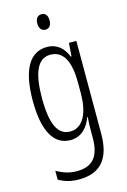

<svg xmlns="http://www.w3.org/2000/svg" viewBox="-143 -797 728 1103"><g transform="rotate(-15 221.0 -245.5)"><path d="M221 -732C196 -732 184 -713 184 -686C184 -659 197 -640 221 -640C244 -640 257 -658 257 -686C257 -713 246 -732 221 -732ZM201 -542C97 -542 44 -443 44 -264C44 -81 99 10 196 10C258 10 300 -31 322 -93H325C322 -57 322 -28 322 -2V30C322 146 275 192 184 192C142 192 106 180 65 158V210C101 231 139 241 185 241C317 241 375 164 375 20V-532H331L325 -453H321C299 -506 263 -542 201 -542ZM209 -494C289 -494 322 -419 322 -300V-233C322 -125 287 -38 207 -38C135 -38 99 -108 99 -264C99 -407 130 -494 209 -494Z"/></g></svg>

Font: Noto Sans Lao ExtraCondensed Light
Style: Regular
Weight: 300
Width: 2
Designer: Monotype Design Team
Foundry: Monotype Imaging Inc.
Version: Version 2.003